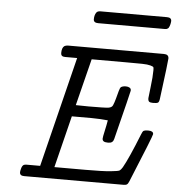

<svg xmlns="http://www.w3.org/2000/svg" viewBox="-58 -923 897 977"><g transform="rotate(5 390.5 -434.5)"><path d="M79.1 -18.1Q79.1 -24.9 83 -38.3Q86.9 -51.8 94.2 -56.2Q100.1 -59.1 107.9 -59.1H178.2L317.9 -622.1H255.9Q234.9 -622.1 234.9 -640.1Q234.9 -668 248 -676.8Q254.9 -680.7 265.1 -681.2H755.9Q780.8 -681.2 780.8 -660.2Q780.8 -647 755.9 -455.1Q753.9 -436 747.6 -432.1Q741.2 -428.2 723.1 -428.2H722.2Q708 -428.2 702.4 -432.6Q696.8 -437 696.8 -450.2Q696.8 -456.1 703.4 -508.1Q710 -560.1 710 -594.2Q710 -605.5 708.5 -609.1Q707 -612.8 692.6 -616.9Q678.2 -621.1 650.1 -621.6Q622.1 -622.1 564 -622.1H392.1L332 -382.8Q343.3 -382.8 364.7 -382.3Q386.2 -381.8 397 -381.8Q481.9 -381.8 499 -384.5Q516.1 -387.2 521 -398.9Q526.9 -412.1 533 -434.6Q539.1 -457 543.5 -473.6Q547.9 -490.2 553.2 -494.1Q562 -500 578.1 -500Q589.4 -500 597.2 -495.1Q605 -490.2 604 -480Q604 -475.1 542 -229Q537.1 -207 515.1 -207H508.8Q482.9 -207 482.9 -225.1Q482.9 -232.9 490 -264.4Q497.1 -295.9 501 -319.8Q464.8 -323.7 418.9 -324.2H316.9L251 -59.1H410.2Q497.1 -59.1 536.6 -63Q576.2 -66.9 583 -71Q589.8 -75.2 598.1 -88.9Q625 -135.7 675.8 -263.2Q681.6 -279.3 687.7 -282.7Q693.8 -286.1 709 -286.1H710.9Q736.8 -286.1 736.8 -270Q736.8 -261.2 637.2 -20Q632.3 -7.8 626.7 -3.9Q621.1 0 607.9 0H101.1Q79.1 0 79.1 -18.1ZM385.3 -826.2Q385.3 -847.2 394.5 -860.4Q400.4 -869.1 415.5 -869.1H755.4Q778.3 -869.1 778.3 -851.1Q778.3 -849.1 777.3 -842Q776.4 -835 772.9 -825Q769.5 -814.9 764.2 -812Q759.3 -808.1 750.5 -808.1H409.2Q385.3 -808.1 385.3 -826.2Z"/></g></svg>

Font: CMU Concrete
Style: Italic
Weight: 500
Italic angle: -14.04°
Version: Version 0.7.0